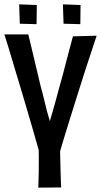

<svg xmlns="http://www.w3.org/2000/svg" viewBox="-29 -862 464 882"><path d="M147 0Q148 -14 149 -72.5Q150 -131 148 -233L246 -224Q247 -185 247.5 -149Q248 -113 249 -83.5Q250 -54 250.5 -32.5Q251 -11 252 -1ZM-9 -704H101Q109 -671 118.5 -631Q128 -591 138 -549Q148 -507 158 -465Q167 -433 174 -403Q181 -373 187.5 -348.5Q194 -324 200 -306Q206 -325 213 -350Q220 -375 228 -403.5Q236 -432 244 -463Q252 -491 260 -520.5Q268 -550 275.5 -580Q283 -610 291 -639Q299 -668 306 -695L415 -698Q408 -676 398.5 -648Q389 -620 378.5 -587.5Q368 -555 356.5 -520Q345 -485 334 -449Q320 -404 306 -360Q292 -316 279.5 -275Q267 -234 256.5 -199.5Q246 -165 239 -139H158Q150 -169 140 -204Q130 -239 119 -277Q108 -315 96 -355.5Q84 -396 72 -437Q61 -474 49.5 -511.5Q38 -549 28 -583.5Q18 -618 8.5 -648.5Q-1 -679 -9 -704ZM59 -842 140 -839 139 -751 62 -753ZM260 -842 341 -839 340 -751 263 -753Z"/></svg>

Font: Truculenta SemiBold
Style: Regular
Weight: 600
Version: Version 1.002